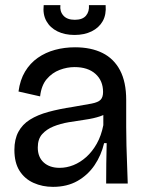

<svg xmlns="http://www.w3.org/2000/svg" viewBox="-20 -714 567 747"><path d="M186 13Q145 13 110.5 -2.5Q76 -18 56 -49.5Q36 -81 36 -131Q36 -172 51.5 -201Q67 -230 96.5 -248.5Q126 -267 168 -278.5Q210 -290 263 -298Q311 -306 336.5 -311Q362 -316 371.5 -326Q381 -336 381 -356Q381 -400 351.5 -426.5Q322 -453 270 -453Q241 -453 212 -442Q183 -431 162 -406.5Q141 -382 136 -339L52 -358Q58 -403 77.5 -435.5Q97 -468 127 -489Q157 -510 194 -520Q231 -530 272 -530Q334 -530 378.5 -508Q423 -486 447 -440.5Q471 -395 471 -325V-220Q471 -185 472 -147.5Q473 -110 474.5 -72.5Q476 -35 477 0H393Q393 -39 393.5 -77.5Q394 -116 395 -157H385Q374 -110 348 -71.5Q322 -33 281.5 -10Q241 13 186 13ZM212 -61Q239 -61 265.5 -71.5Q292 -82 315.5 -103Q339 -124 356.5 -155Q374 -186 382 -227V-283L409 -286Q395 -270 369.5 -261.5Q344 -253 312 -248.5Q280 -244 247.5 -238.5Q215 -233 188 -222Q161 -211 144 -192Q127 -173 127 -140Q127 -103 150 -82Q173 -61 212 -61ZM150 -694H215Q212 -670 226.5 -653.5Q241 -637 271 -637Q301 -637 314.5 -653Q328 -669 326 -694H391Q394 -657 379.5 -631.5Q365 -606 336.5 -592Q308 -578 270 -578Q232 -578 203.5 -592Q175 -606 160.5 -632Q146 -658 150 -694Z"/></svg>

Font: Bricolage Grotesque 60pt
Style: Regular
Weight: 400
Version: Version 1.001;gftools[0.9.33.dev8+g029e19f]